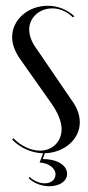

<svg xmlns="http://www.w3.org/2000/svg" viewBox="-20 -522 305 664"><path d="M237 -466C212 -489 180 -502 145 -502C77 -502 22 -454 22 -394C22 -370 31 -345 48 -320L158 -164C181 -131 193 -101 193 -75C193 -32 161 -1 118 -1C87 -1 53 -17 26 -44L22 -39C51 -10 89 7 129 8L117 40C149 42 172 60 172 81C172 99 157 112 135 112C117 112 98 104 82 90L79 94C97 112 124 122 151 122C187 122 212 104 212 79C212 49 177 28 128 28L135 8C202 6 256 -40 256 -99C256 -125 246 -152 226 -178L108 -351C90 -375 81 -398 81 -420C81 -461 116 -493 161 -493C187 -493 212 -482 232 -462Z"/></svg>

Font: Moniqa Display
Style: Regular
Weight: 400
Designer: Rajesh Rajput
Foundry: Rajesh Rajput
Version: Version 1.000